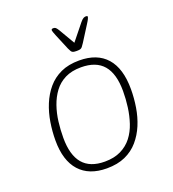

<svg xmlns="http://www.w3.org/2000/svg" viewBox="-132 -819 834 926"><g transform="rotate(-20 284.5 -356.0)"><path d="M259 6Q168 6 119.5 -48Q71 -102 71 -205Q71 -251 78.5 -297.5Q86 -344 103 -385.5Q120 -427 147.5 -459.5Q175 -492 215 -510.5Q255 -529 310 -529Q402 -529 450 -474.5Q498 -420 498 -314Q498 -268 490.5 -221.5Q483 -175 466 -134.5Q449 -94 421.5 -62Q394 -30 354 -12Q314 6 259 6ZM261 -28Q309 -28 343.5 -45Q378 -62 400.5 -91Q423 -120 435.5 -157.5Q448 -195 453.5 -236Q459 -277 459 -318Q459 -407 421.5 -451Q384 -495 307 -495Q259 -495 225 -478Q191 -461 169 -431.5Q147 -402 134 -364.5Q121 -327 116 -286Q111 -245 111 -204Q111 -116 148 -72Q185 -28 261 -28ZM414 -718Q417 -718 419.5 -717Q422 -716 422 -712Q422 -710 418.5 -702.5Q415 -695 406 -681L356 -602Q349 -591 344 -585Q339 -579 332.5 -577.5Q326 -576 315 -576Q303 -576 297 -578Q291 -580 287.5 -585.5Q284 -591 279 -602L246 -681Q241 -693 238.5 -700.5Q236 -708 236 -710Q236 -715 239 -716.5Q242 -718 246 -718Q254 -718 258.5 -714Q263 -710 270 -699L318 -617L384 -699Q394 -711 400.5 -714.5Q407 -718 414 -718Z"/></g></svg>

Font: Asap Thin
Style: Italic
Weight: 250
Italic angle: -6°
Designer: Pablo Cosgaya
Foundry: Omnibus-Type
Version: Version 3.001